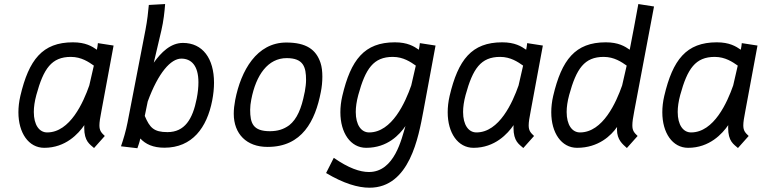

<svg xmlns="http://www.w3.org/2000/svg" viewBox="-20 -709 3673 926"><path d="M155.3 -251C189.9 -377.9 228.5 -434.6 321.8 -434.6C372.6 -434.6 408.2 -409.7 432.6 -392.6L410.6 -296.9C382.3 -215.8 317.9 -70.3 207.5 -70.3C169.4 -70.3 143.1 -106.4 143.1 -168.9C143.1 -192.9 147 -220.2 155.3 -251ZM527.8 -489.3 452.1 -501C451.2 -491.2 449.7 -480.5 447.3 -469.2C423.8 -485.4 393.1 -504.9 331.5 -504.9C184.6 -504.9 119.1 -420.9 78.1 -246.1C71.8 -218.8 68.8 -192.4 68.8 -167.5C68.8 -68.4 117.7 3.9 193.4 3.9C296.9 3.9 358.4 -64.5 386.7 -105.5C386.2 -101.1 386.2 -97.2 386.2 -93.3C386.2 -26.4 413.6 -13.2 433.6 4.9L485.4 -53.2C468.3 -69.3 459.5 -79.1 459.5 -104.5C459.5 -120.1 462.9 -141.6 469.2 -173.8Z M928.7 -233.4C909.2 -133.8 870.6 -71.8 787.6 -71.8C720.7 -71.8 702.1 -94.2 678.2 -149.9L692.4 -219.2C743.7 -359.4 804.2 -426.3 854.5 -426.3C902.3 -426.3 937 -393.1 937 -312C937 -289.6 934.6 -263.2 928.7 -233.4ZM1003.4 -224.1C1009.3 -254.4 1012.2 -283.2 1012.2 -310.1C1012.2 -426.8 957.5 -502 862.3 -502C802.7 -502 757.3 -456.5 721.7 -406.7L758.3 -562.5C768.6 -606.4 773.9 -653.8 776.4 -689.5L697.8 -685.1C694.8 -651.9 690.4 -610.8 681.6 -564.9L595.2 -118.7C587.4 -78.1 574.7 -35.6 563.5 -3.4L642.6 5.9C647.9 -9.8 652.3 -20.5 656.7 -41C682.1 -13.7 718.3 3.4 772.9 3.4C907.2 3.4 978 -93.3 1003.4 -224.1Z M1375 -105C1346.7 -84.5 1319.3 -76.7 1282.2 -76.2C1200.2 -76.2 1186.5 -114.3 1186.5 -179.7C1186.5 -194.8 1188.5 -211.4 1191.9 -229C1214.8 -348.1 1272.5 -428.7 1362.8 -428.7C1443.8 -428.7 1456.1 -385.3 1456.1 -323.2C1456.1 -306.2 1453.6 -287.1 1450.2 -267.6C1449.7 -264.6 1448.7 -261.7 1448.2 -258.8C1434.1 -186.5 1412.6 -134.8 1375 -105ZM1270.5 -0.5H1271.5C1437 -0.5 1500.5 -126 1527.3 -265.1C1532.2 -289.1 1534.7 -314.5 1534.7 -339.4C1534.7 -363.8 1532.2 -386.7 1525.9 -405.8C1504.4 -470.2 1457 -503.9 1360.8 -503.9C1218.3 -503.9 1142.1 -369.1 1114.3 -226.6C1109.9 -203.1 1107.4 -181.2 1107.4 -160.6C1107.4 -62.5 1169.9 -0.5 1269.5 -0.5Z M1708 -251C1742.7 -377.9 1781.2 -434.6 1874.5 -434.6C1925.3 -434.6 1960.9 -409.7 1985.4 -392.6L1963.4 -296.9C1935.1 -215.8 1870.6 -70.3 1760.3 -70.3C1722.2 -70.3 1695.8 -106.4 1695.8 -168.9C1695.8 -192.9 1699.7 -220.2 1708 -251ZM2080.6 -489.3 2004.9 -501C2003.9 -491.2 2002.4 -480.5 2000 -469.2C1976.6 -485.4 1945.8 -504.9 1884.3 -504.9C1737.3 -504.9 1671.9 -420.9 1630.9 -246.1C1624.5 -218.8 1621.6 -192.4 1621.6 -167.5C1621.6 -68.4 1670.4 3.9 1746.1 3.9C1849.6 3.9 1907.2 -60.1 1935.5 -101.1C1917 -41 1883.3 120.6 1759.3 120.6C1715.8 120.6 1660.6 101.6 1589.8 52.2L1552.7 125.5C1637.2 175.8 1706.1 196.3 1762.2 196.3C1955.6 196.3 1998.5 -48.3 2022 -173.8Z M2225.6 -251C2260.3 -377.9 2298.8 -434.6 2392.1 -434.6C2442.9 -434.6 2478.5 -409.7 2502.9 -392.6L2481 -296.9C2452.6 -215.8 2388.2 -70.3 2277.8 -70.3C2239.7 -70.3 2213.4 -106.4 2213.4 -168.9C2213.4 -192.9 2217.3 -220.2 2225.6 -251ZM2598.1 -489.3 2522.5 -501C2521.5 -491.2 2520 -480.5 2517.6 -469.2C2494.1 -485.4 2463.4 -504.9 2401.9 -504.9C2254.9 -504.9 2189.5 -420.9 2148.4 -246.1C2142.1 -218.8 2139.2 -192.4 2139.2 -167.5C2139.2 -68.4 2188 3.9 2263.7 3.9C2367.2 3.9 2428.7 -64.5 2457 -105.5C2456.5 -101.1 2456.5 -97.2 2456.5 -93.3C2456.5 -26.4 2483.9 -13.2 2503.9 4.9L2555.7 -53.2C2538.6 -69.3 2529.8 -79.1 2529.8 -104.5C2529.8 -120.1 2533.2 -141.6 2539.6 -173.8Z M2725.1 -251C2759.8 -377.9 2798.3 -434.6 2891.6 -434.6C2942.4 -434.6 2978 -409.7 3002.4 -392.6L2980.5 -296.9C2952.1 -215.8 2887.7 -70.3 2777.3 -70.3C2739.3 -70.3 2712.9 -106.4 2712.9 -168.9C2712.9 -192.9 2716.8 -220.2 2725.1 -251ZM3134.3 -677.7 3058.6 -689.5C3057.6 -679.7 3019.5 -480.5 3017.1 -469.2C2993.7 -485.4 2962.9 -504.9 2901.4 -504.9C2754.4 -504.9 2689 -420.9 2647.9 -246.1C2641.6 -218.8 2638.7 -192.4 2638.7 -167.5C2638.7 -68.4 2687.5 3.9 2763.2 3.9C2866.7 3.9 2927.7 -55.7 2956.1 -96.7C2955.6 -92.3 2955.6 -88.4 2955.6 -84.5C2955.6 -34.2 2983.4 -13.2 3003.4 4.9L3055.2 -53.2C3038.1 -69.3 3029.8 -79.1 3029.8 -104.5C3029.8 -120.1 3032.7 -141.6 3039.1 -173.8Z M3260.7 -251C3295.4 -377.9 3334 -434.6 3427.2 -434.6C3478 -434.6 3513.7 -409.7 3538.1 -392.6L3516.1 -296.9C3487.8 -215.8 3423.3 -70.3 3313 -70.3C3274.9 -70.3 3248.5 -106.4 3248.5 -168.9C3248.5 -192.9 3252.4 -220.2 3260.7 -251ZM3633.3 -489.3 3557.6 -501C3556.6 -491.2 3555.2 -480.5 3552.7 -469.2C3529.3 -485.4 3498.5 -504.9 3437 -504.9C3290 -504.9 3224.6 -420.9 3183.6 -246.1C3177.2 -218.8 3174.3 -192.4 3174.3 -167.5C3174.3 -68.4 3223.1 3.9 3298.8 3.9C3402.3 3.9 3463.9 -64.5 3492.2 -105.5C3491.7 -101.1 3491.7 -97.2 3491.7 -93.3C3491.7 -26.4 3519 -13.2 3539.1 4.9L3590.8 -53.2C3573.7 -69.3 3564.9 -79.1 3564.9 -104.5C3564.9 -120.1 3568.4 -141.6 3574.7 -173.8Z"/></svg>

Font: Fantasque Sans Mono
Style: RegItalic
Weight: 400
Italic angle: -11°
Monospace: yes
Designer: Jany Belluz
Version: Version 1.6.3